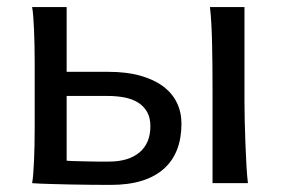

<svg xmlns="http://www.w3.org/2000/svg" viewBox="-20 -518 797 543"><path d="M285.6 -314.9Q337.9 -314.9 376.7 -304Q415.5 -293 441.4 -273.7Q467.3 -254.4 480.2 -227.5Q493.2 -200.7 493.2 -168.5Q493.2 -127.4 481 -95.5Q468.8 -63.5 443.8 -41Q418.9 -18.6 381.3 -6.8Q343.8 4.9 293 4.9Q267.1 4.9 236.6 4.6Q206.1 4.4 176 3.7Q146 2.9 118.4 2.2Q90.8 1.5 70.8 0Q72.8 -10.3 74 -26.4Q75.2 -42.5 76.2 -63Q77.1 -83.5 77.6 -107.2Q78.1 -130.9 78.1 -156.2V-341.8Q78.1 -366.7 77.6 -390.4Q77.1 -414.1 76.2 -434.6Q75.2 -455.1 74 -471.4Q72.8 -487.8 70.8 -498H168.5V-314.9ZM671.4 -231.9Q671.4 -208.5 672.1 -176.5Q672.9 -144.5 674.1 -111.8Q675.3 -79.1 677 -49.3Q678.7 -19.5 681.2 0H581.1V-258.8Q581.1 -294.4 580.8 -329.1Q580.6 -363.8 579.8 -394.8Q579.1 -425.8 577.6 -452.4Q576.2 -479 573.7 -498H671.4ZM168.5 -63.5Q180.7 -62.5 195.6 -62.3Q210.4 -62 226.3 -61.5Q242.2 -61 257.8 -61H288.1Q343.3 -61 374.3 -86.9Q405.3 -112.8 405.3 -161.1Q405.3 -185.5 395.8 -201.9Q386.2 -218.3 369.9 -228.3Q353.5 -238.3 331.8 -242.4Q310.1 -246.6 285.6 -246.6H168.5Z"/></svg>

Font: Andika FrenchTight
Style: Regular
Weight: 400
Designer: Victor Gaultney, Annie Olsen, Julie Remington, Don Collingsworth, Eric Hays, Becca Hirsbrunner
Foundry: SIL International
Version: Version 5.000 ; Dig1 Dig4Opn Dig7 LnSpcTght